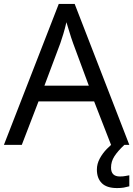

<svg xmlns="http://www.w3.org/2000/svg" viewBox="-20 -737 679 977"><path d="M545 0 459 -221H176L91 0H0L279 -717H360L638 0ZM352 -517Q349 -525 342 -546Q335 -567 328.5 -589.5Q322 -612 318 -624Q311 -593 302 -563.5Q293 -534 287 -517L206 -301H432ZM545 116Q545 161 590 161Q607 161 618.5 158.5Q630 156 638 155V211Q624 215 610 217.5Q596 220 576 220Q523 220 498 195Q473 170 473 126Q473 97 487.5 70Q502 43 523.5 21Q545 -1 565 -15L613 0Q579 32 562 58.5Q545 85 545 116Z"/></svg>

Font: Noto Sans Tai Viet
Style: Regular
Weight: 400
Designer: Monotype Design Team
Foundry: Monotype Imaging Inc.
Version: Version 2.003; ttfautohint (v1.8.4.7-5d5b)